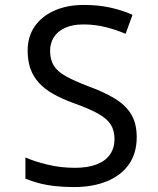

<svg xmlns="http://www.w3.org/2000/svg" viewBox="-20 -747 640 778"><path d="M279 11Q239 11 203 7Q167 3 137 -5Q107 -13 83 -23V-109Q119 -93 172.5 -80Q226 -67 283 -67Q336 -67 372 -81Q408 -95 426 -121.5Q444 -148 444 -183Q444 -218 429 -242Q414 -266 377.5 -286.5Q341 -307 276 -330Q230 -347 195.5 -366.5Q161 -386 138 -411Q115 -436 103.5 -468Q92 -500 92 -542Q92 -599 121 -640.5Q150 -682 201.5 -704.5Q253 -727 320 -727Q379 -727 428 -716Q477 -705 517 -687L489 -610Q452 -626 408.5 -637Q365 -648 318 -648Q274 -648 243.5 -634Q213 -620 198 -596Q183 -572 183 -541Q183 -505 198 -481Q213 -457 247 -438Q281 -419 339 -397Q402 -374 445.5 -347.5Q489 -321 511.5 -284Q534 -247 534 -191Q534 -127 503 -82Q472 -37 414.5 -13Q357 11 279 11Z"/></svg>

Font: Noto Sans Mono
Style: Regular
Weight: 400
Designer: Monotype Design Team
Foundry: Monotype Imaging Inc.
Version: Version 2.014